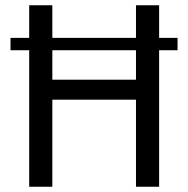

<svg xmlns="http://www.w3.org/2000/svg" viewBox="-20 -710 716 730"><path d="M655 -519H585V0H497V-331H179V0H91V-519H20V-566H91V-690H179V-566H497V-690H585V-566H655ZM497 -519H179V-407H497Z"/></svg>

Font: Exo 2.0
Style: Regular
Weight: 400
Designer: Natanael Gama
Version: Version 1.001;PS 001.001;hotconv 1.0.70;makeotf.lib2.5.58329